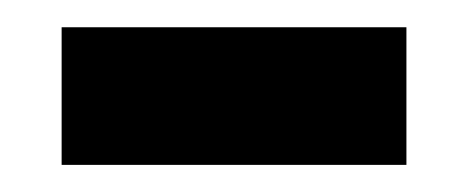

<svg xmlns="http://www.w3.org/2000/svg" viewBox="-20 -385 348 143"><path d="M282.7 -262.2H25.9V-364.7H282.7Z"/></svg>

Font: Agdasima
Style: Bold
Weight: 700
Width: 3
Designer: The DocRepair Project, Patric King
Foundry: Google
Version: Version 2.002